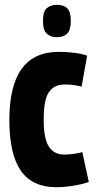

<svg xmlns="http://www.w3.org/2000/svg" viewBox="-20 -770 399 800"><path d="M19 -269Q19 -413 70.5 -483.5Q122 -554 225 -554Q257 -554 289.5 -550Q322 -546 343 -538L320 -409Q287 -418 250 -418Q206 -418 184 -386.5Q162 -355 162 -272Q162 -191 184 -158.5Q206 -126 247 -126Q265 -126 284.5 -128.5Q304 -131 323 -136L350 -12Q327 -3 288 3.5Q249 10 214 10Q115 10 67 -58.5Q19 -127 19 -269ZM217 -615Q191 -615 175 -629.5Q159 -644 159 -683Q159 -722 175 -736Q191 -750 217 -750Q244 -750 259.5 -736Q275 -722 275 -683Q275 -644 259.5 -629.5Q244 -615 217 -615Z"/></svg>

Font: Georama Condensed
Style: Bold
Weight: 700
Width: 3
Designer: Jean-Baptiste Levee
Foundry: Production Type
Version: Version 1.000